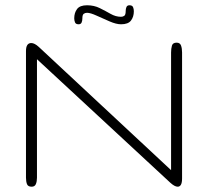

<svg xmlns="http://www.w3.org/2000/svg" viewBox="-20 -705 786 725"><path d="M99.6 0Q85.4 0 81.8 -10Q78.1 -20 78.1 -34.2V-512.2Q78.1 -542.5 98.1 -542.5Q110.4 -542.5 126.5 -527.8L626 -62.5V-506.8Q626 -521 629.2 -532.5Q632.3 -543.9 647 -543.9Q659.7 -543.9 663.6 -533Q667.5 -522 667.5 -506.8V-31.2Q667.5 0 650.9 0Q639.6 0 623 -15.1L119.6 -481.4V-34.2Q119.6 -20 115.5 -10Q111.3 0 99.6 0ZM276.9 -613.3Q266.1 -613.3 263.2 -620.6Q260.3 -627.9 260.3 -635.7Q260.3 -656.7 271 -670.9Q281.7 -685.1 308.6 -685.1Q335.4 -685.1 356.9 -674.3Q378.4 -663.6 397.7 -652.6Q417 -641.6 437 -641.6Q444.3 -641.6 449.5 -645.5Q454.6 -649.4 454.6 -663.1Q454.6 -671.9 457.5 -678.5Q460.4 -685.1 468.8 -685.1Q479.5 -685.1 482.4 -678Q485.4 -670.9 485.4 -662.6Q485.4 -641.6 474.6 -627.4Q463.9 -613.3 437 -613.3Q418.9 -613.3 393.6 -624.3Q368.2 -635.3 344.7 -646Q321.3 -656.7 308.6 -656.7Q301.3 -656.7 296.1 -652.8Q291 -648.9 291 -635.3Q291 -626.5 288.1 -619.9Q285.2 -613.3 276.9 -613.3Z"/></svg>

Font: Gruppo
Style: Regular
Weight: 400
Designer: Vernon Adams
Foundry: Vernon Adams
Version: Version 1.001; ttfautohint (v1.8.4.7-5d5b);gftools[0.9.28]